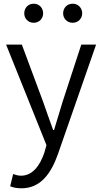

<svg xmlns="http://www.w3.org/2000/svg" viewBox="-20 -781 552 1037"><path d="M96 236C201 236 257 153 293 51L499 -540H419L318 -231C303 -183 287 -128 272 -79H267C248 -129 230 -184 213 -231L98 -540H13L231 3L219 45C195 115 155 168 93 168C78 168 62 163 51 159L35 225C51 232 72 236 96 236ZM162 -658C192 -658 213 -681 213 -709C213 -738 192 -761 162 -761C132 -761 111 -738 111 -709C111 -681 132 -658 162 -658ZM373 -658C402 -658 424 -681 424 -709C424 -738 402 -761 373 -761C342 -761 321 -738 321 -709C321 -681 342 -658 373 -658Z"/></svg>

Font: Noto Sans JP DemiLight
Style: Regular
Weight: 350
Designer: Ryoko NISHIZUKA 西塚涼子 (kana, bopomofo & ideographs); Paul D. Hunt (Latin, Greek & Cyrillic); Sandoll Communications 산돌커뮤니
Foundry: Adobe
Version: Version 2.004;hotconv 1.0.118;makeotfexe 2.5.65603